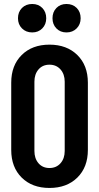

<svg xmlns="http://www.w3.org/2000/svg" viewBox="-20 -931 495 959"><path d="M141.1 -769Q109.9 -769 89.8 -789.1Q69.8 -809.1 69.8 -839.8Q69.8 -871.1 89.6 -891.1Q109.4 -911.1 141.1 -911.1Q171.9 -911.1 191.4 -891.1Q210.9 -871.1 210.9 -839.8Q210.9 -809.1 191.2 -789.1Q171.4 -769 141.1 -769ZM242.2 -839.8Q242.2 -871.1 261.7 -891.1Q281.2 -911.1 312 -911.1Q343.3 -911.1 363 -891.4Q382.8 -871.6 382.8 -839.8Q382.8 -809.1 362.8 -789.1Q342.8 -769 312 -769Q281.2 -769 261.7 -789.1Q242.2 -809.1 242.2 -839.8ZM36.1 -182.1V-518.1Q36.1 -604.5 88.4 -656.2Q140.6 -708 227.1 -708Q313.5 -708 366.2 -656.2Q418.9 -604.5 418.9 -518.1V-182.1Q418.9 -95.7 366.2 -43.9Q313.5 7.8 227.1 7.8Q140.6 7.8 88.4 -43.9Q36.1 -95.7 36.1 -182.1ZM303.2 -176.8V-522.9Q303.2 -560.5 282.2 -584.2Q261.2 -607.9 227.1 -607.9Q192.9 -607.9 172.4 -584.2Q151.9 -560.5 151.9 -522.9V-176.8Q151.9 -139.2 172.4 -115.5Q192.9 -91.8 227.1 -91.8Q261.2 -91.8 282.2 -115.5Q303.2 -139.2 303.2 -176.8Z"/></svg>

Font: Barlow Condensed SemiBold
Style: Regular
Weight: 600
Width: 3
Designer: Jeremy Tribby
Foundry: Tribby Type
Version: Version 1.422;hotconv 1.0.109;makeotfexe 2.5.65596